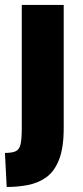

<svg xmlns="http://www.w3.org/2000/svg" viewBox="-20 -748 337 778"><path d="M0 -128.3Q29.2 -128.5 43.6 -135.1Q58 -141.7 63.1 -162.7Q68.2 -183.8 68.2 -227.5V-728H238.2V-229.2Q238.2 -148.7 219.1 -100.6Q200 -52.5 167.1 -29.3Q134.2 -6.2 92.7 1.8Q51.2 9.7 7.2 9.7Z"/></svg>

Font: Murecho Thin
Style: Regular
Weight: 100
Designer: Neil Summerour
Foundry: Positype
Version: Version 1.010